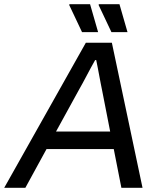

<svg xmlns="http://www.w3.org/2000/svg" viewBox="-61 -888 748 908"><path d="M-41 0 345 -686H468L613 0H513L477 -183H159L59 0ZM204 -266H460L423 -455Q419 -474 415.5 -492.5Q412 -511 408.5 -529.5Q405 -548 401.5 -566.5Q398 -585 394 -604H389Q379 -586 369 -568Q359 -550 349.5 -531.5Q340 -513 330 -495Q320 -477 310 -459ZM466 -736 405 -865 407 -868H504L542 -736ZM327 -736 266 -865 268 -868H365L403 -736Z"/></svg>

Font: Archivo VF Beta
Style: Italic
Weight: 400
Italic angle: -10°
Designer: Hector Gatti
Foundry: Omnibus-Type
Version: Version 1.002